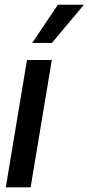

<svg xmlns="http://www.w3.org/2000/svg" viewBox="-20 -803 380 823"><path d="M4.9 0 95.7 -545.9H202.1L111.3 0ZM118.2 -619.1 228 -782.7H339.8L202.6 -619.1Z"/></svg>

Font: Inter Tight Medium
Style: Italic
Weight: 500
Italic angle: -9.39999°
Designer: Rasmus Andersson
Foundry: rsms
Version: Version 3.004